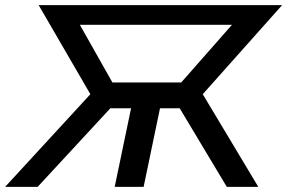

<svg xmlns="http://www.w3.org/2000/svg" viewBox="-53 -730 1122 750"><path d="M-33 0 300 -362 98 -710H1049L739 -362L956 0H833L649 -307H572L508 0H395L459 -307H378L94 0ZM386 -408H655L853 -633H259Z"/></svg>

Font: Raleway SemiBold
Style: Italic
Weight: 600
Italic angle: -12°
Designer: Matt McInerney, Pablo Impallari, Rodrigo Fuenzalida
Foundry: Matt McInerney, Pablo Impallari, Rodrigo Fuenzalida
Version: Version 4.026